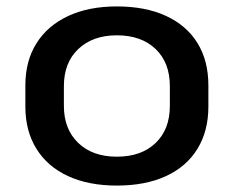

<svg xmlns="http://www.w3.org/2000/svg" viewBox="-20 -569 728 598"><path d="M344 9Q256 9 192 -20.5Q128 -50 93.5 -105.5Q59 -161 59 -237V-303Q59 -379 93.5 -434Q128 -489 192 -519Q256 -549 344 -549Q433 -549 497 -519.5Q561 -490 595 -435Q629 -380 629 -303V-237Q629 -161 595 -105.5Q561 -50 497 -20.5Q433 9 344 9ZM344 -81Q420 -81 464.5 -123.5Q509 -166 509 -239V-301Q509 -374 464.5 -416.5Q420 -459 344 -459Q269 -459 224 -416.5Q179 -374 179 -301V-239Q179 -167 223.5 -124Q268 -81 344 -81Z"/></svg>

Font: Pathway Extreme 72pt SemiBold
Style: Regular
Weight: 600
Designer: Eduardo Rodriguez Tunni
Foundry: Eduardo Rodriguez Tunni
Version: Version 1.001;gftools[0.9.26]